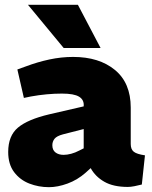

<svg xmlns="http://www.w3.org/2000/svg" viewBox="-20 -767 631 796"><path d="M183 9Q140 9 101.5 -6Q63 -21 38.5 -53.5Q14 -86 14 -137Q14 -204 54.5 -238Q95 -272 184 -293L327 -326V-328Q329 -353 308 -366Q287 -379 237 -379Q206 -379 173.5 -376Q141 -373 108 -367L79 -361L52 -479L88 -492Q136 -510 185 -520.5Q234 -531 283 -531Q391 -531 456.5 -477Q522 -423 522 -321V-170Q522 -148 534.5 -138Q547 -128 581 -123L568 -2Q553 2 537 5Q521 8 510 8Q450 8 412.5 -13.5Q375 -35 356 -70L335 -51Q301 -21 260 -6Q219 9 183 9ZM244 -125Q258 -125 275 -129.5Q292 -134 309 -143L327 -152V-232L241 -210Q215 -203 206 -191.5Q197 -180 197 -165Q197 -145 210 -135Q223 -125 244 -125ZM244 -568 96 -747H303L397 -568Z"/></svg>

Font: REM Medium ExtraBold
Style: Regular
Weight: 800
Version: Version 1.005;gftools[0.9.28]